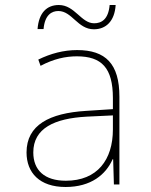

<svg xmlns="http://www.w3.org/2000/svg" viewBox="-20 -737 603 767"><path d="M130 -621H154C159 -678 187 -693 213 -693C268 -693 290 -620 355 -620C403 -620 438 -652 442 -717H418C413 -659 385 -644 356 -644C304 -644 279 -717 215 -717C167 -717 135 -686 130 -621ZM242 10C344 10 403 -40 430 -101H432L435 0H457V-351C457 -482 402 -537 288 -537C234 -537 182 -523 133 -499L142 -474C195 -502 242 -512 287 -512C386 -512 431 -466 431 -345V-301L323 -294C178 -285 86 -238 86 -128C86 -47 138 10 242 10ZM243 -15C158 -15 113 -57 113 -128C113 -225 198 -264 326 -271L431 -276V-220C431 -99 369 -15 243 -15Z"/></svg>

Font: Noto Sans Mono SemiCondensed Thin
Style: Regular
Weight: 100
Width: 4
Designer: Monotype Design Team
Foundry: Monotype Imaging Inc.
Version: Version 2.014